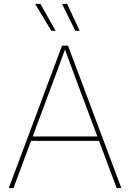

<svg xmlns="http://www.w3.org/2000/svg" viewBox="-20 -961 665 981"><path d="M24.9 0 296.9 -727.5H327.6L600.1 0H576.2L365.2 -563.5Q350.6 -602.5 336.2 -641.6Q321.8 -680.7 307.6 -719.7H316.4Q302.2 -680.7 287.8 -641.6Q273.4 -602.5 258.8 -563.5L48.8 0ZM131.8 -241.2V-263.7H492.7V-241.2ZM364.7 -803.7 296.9 -941.4H322.8L387.2 -803.7ZM242.2 -803.7 159.2 -941.4H186.5L264.2 -803.7Z"/></svg>

Font: Inter 20pt Thin
Style: Regular
Weight: 250
Version: Version 4.001;git-66647c0bb